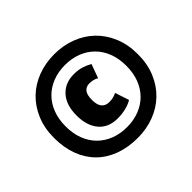

<svg xmlns="http://www.w3.org/2000/svg" viewBox="-142 -803 1009 1009"><g transform="rotate(-45 362.5 -298.0)"><path d="M51 -298Q51 -370 75 -427.5Q99 -485 141 -525.5Q183 -566 240 -587.5Q297 -609 363 -609Q428 -609 485 -587.5Q542 -566 584 -525.5Q626 -485 650 -427.5Q674 -370 674 -298Q674 -226 650 -168.5Q626 -111 584 -70.5Q542 -30 485 -8.5Q428 13 363 13Q291 13 233 -8.5Q175 -30 134.5 -70.5Q94 -111 72.5 -168.5Q51 -226 51 -298ZM137 -298Q137 -244 153.5 -201.5Q170 -159 200 -129Q230 -99 271.5 -83Q313 -67 363 -67Q412 -67 453.5 -83Q495 -99 525 -129Q555 -159 571.5 -201.5Q588 -244 588 -298Q588 -352 571.5 -394.5Q555 -437 525 -467Q495 -497 453.5 -513Q412 -529 363 -529Q313 -529 271.5 -513Q230 -497 200 -467Q170 -437 153.5 -394.5Q137 -352 137 -298ZM471 -161Q452 -149 423 -141.5Q394 -134 361 -134Q292 -134 255 -178.5Q218 -223 218 -298Q218 -376 257 -419Q296 -462 361 -462Q393 -462 417.5 -454.5Q442 -447 465 -434L437 -357Q422 -365 409 -367.5Q396 -370 385 -370Q360 -370 346.5 -353Q333 -336 333 -298Q333 -226 391 -226Q420 -226 445 -239Z"/></g></svg>

Font: PT Sans Narrow
Style: Bold
Weight: 700
Width: 3
Designer: A.Korolkova, O.Umpeleva, V.Yefimov
Foundry: ParaType Ltd
Version: Version 2.003W OFL